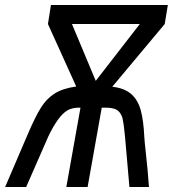

<svg xmlns="http://www.w3.org/2000/svg" viewBox="-58 -747 690 767"><path d="M246.5 -401.5 133.5 -651 145.5 -727H612.5L600 -651L390.5 -400.5Q439.5 -395 466.5 -371Q493.5 -347 504.5 -305.8Q515.5 -264.5 518.5 -199.5Q519.5 -182 524 -142Q533 -61.5 537 0H459L441.5 -200Q437.5 -247.5 430.5 -278.5Q421.5 -302 406.2 -309.5Q391 -317 362 -317H348.5L292 0H207L263.5 -317H258Q230 -317 211 -305.8Q192 -294.5 174 -269.5Q154.5 -242.5 135.5 -203L46.5 0H-37.5L53 -211Q83 -281 105.5 -317Q128 -353 160.5 -373.5Q193 -394 246.5 -401.5ZM500.5 -651H229.5L324.5 -424Z"/></svg>

Font: JuliaMono Italic
Style: Regular
Weight: 400
Italic angle: -9°
Monospace: yes
Designer: cormullion
Foundry: corm
Version: Version 0.049; ttfautohint (v1.8.4)